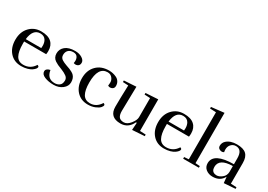

<svg xmlns="http://www.w3.org/2000/svg" viewBox="7 -1595 3401 2436"><g transform="rotate(30 1707.5 -377.0)"><path d="M481 -327Q481 -303 477 -279H154V-244Q154 -132 186 -74.5Q218 -17 291 -17Q394 -17 450 -107Q472 -100 472 -86Q472 -61 426 -28Q404 -12 364 -0.5Q324 11 275 11Q172 11 109 -59Q46 -129 46 -244Q46 -359 112.5 -429Q179 -499 280 -499Q381 -499 431 -453.5Q481 -408 481 -327ZM386 -348Q386 -394 367 -427Q341 -471 283 -471Q175 -471 157 -315H384Q386 -332 386 -348Z M752 -14Q792 -14 821.5 -36Q851 -58 851 -110Q851 -145 819.5 -168Q788 -191 741 -209.5Q694 -228 677.5 -235.5Q661 -243 634 -260Q585 -293 585 -355Q585 -417 634 -458Q683 -499 777 -499Q837 -499 879.5 -472.5Q922 -446 922 -409Q922 -372 894 -358Q879 -351 864.5 -351Q850 -351 836 -357Q840 -375 840 -396Q840 -417 830 -438Q813 -474 765 -474Q717 -474 692 -448Q667 -422 667 -380Q667 -337 703 -316Q730 -299 770 -285Q810 -271 824.5 -265.5Q839 -260 863 -247Q887 -234 899 -220Q930 -186 930 -128Q930 -70 878 -29.5Q826 11 751 11Q676 11 619.5 -12Q563 -35 563 -79Q563 -120 624 -133Q642 -14 752 -14Z M1274 -499Q1330 -499 1382 -475Q1411 -462 1428.5 -435Q1446 -408 1446 -372Q1446 -336 1414 -323Q1401 -318 1386.5 -318Q1372 -318 1357 -328Q1361 -349 1361 -377.5Q1361 -406 1343 -432Q1317 -471 1269 -471Q1130 -471 1130 -242Q1130 -130 1162.5 -73.5Q1195 -17 1268 -17Q1361 -17 1417 -107Q1439 -100 1439 -85.5Q1439 -71 1420.5 -49.5Q1402 -28 1356.5 -8.5Q1311 11 1252 11Q1149 11 1085.5 -59Q1022 -129 1022 -244Q1022 -359 1090.5 -429Q1159 -499 1274 -499Z M1730 12Q1570 12 1570 -142Q1570 -255 1577 -456L1497 -460V-483L1675 -494Q1668 -230 1668 -135Q1668 -78 1689 -50Q1710 -22 1759.5 -22Q1809 -22 1853 -77.5Q1897 -133 1897 -175V-456L1814 -460V-483L1995 -494V-31L2080 -27L2081 -4L1901 8L1908 -100H1896Q1844 12 1730 12Z M2573 -327Q2573 -303 2569 -279H2246V-244Q2246 -132 2278 -74.5Q2310 -17 2383 -17Q2486 -17 2542 -107Q2564 -100 2564 -86Q2564 -61 2518 -28Q2496 -12 2456 -0.5Q2416 11 2367 11Q2264 11 2201 -59Q2138 -129 2138 -244Q2138 -359 2204.5 -429Q2271 -499 2372 -499Q2473 -499 2523 -453.5Q2573 -408 2573 -327ZM2478 -348Q2478 -394 2459 -427Q2433 -471 2375 -471Q2267 -471 2249 -315H2476Q2478 -332 2478 -348Z M2875 0H2645V-24L2711 -29V-718L2622 -722V-745L2809 -766V-29L2875 -24Z M3040 -108Q3040 -43 3093 -31Q3105 -28 3116 -28Q3154 -28 3195 -60.5Q3236 -93 3238 -148V-234Q3040 -232 3040 -108ZM3080 12Q3023 12 2982.5 -19.5Q2942 -51 2942 -108Q2943 -185 3019.5 -223Q3096 -261 3238 -261V-347Q3238 -474 3146 -474Q3099 -474 3070 -435Q3050 -408 3050 -368Q3050 -351 3054 -332Q3040 -322 3025.5 -322Q3011 -322 2997 -328Q2965 -340 2965 -374Q2965 -420 2998 -450Q3052 -499 3147 -499Q3242 -499 3285 -458.5Q3328 -418 3328 -331V-28L3412 -24L3413 -1L3246 11L3237 -78Q3191 12 3080 12Z"/></g></svg>

Font: Rufina
Style: Regular
Weight: 400
Designer: Martin Sommaruga
Foundry: Martin Sommaruga
Version: Version 1.001